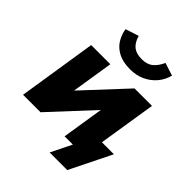

<svg xmlns="http://www.w3.org/2000/svg" viewBox="-235 -867 1134 1134"><g transform="rotate(45 332.5 -299.5)"><path d="M374 130 438 0H369L390 -131H650L521 130ZM22 0 99 -492H259L211 -189H179L461 -492H607L529 0H369L417 -304H450L168 0ZM361 -553Q302 -553 262.5 -574Q223 -595 202.5 -629Q182 -663 176 -702L259 -729Q272 -684 298 -664Q324 -644 369 -644Q414 -644 440.5 -666.5Q467 -689 484 -728L564 -702Q553 -658 524.5 -624.5Q496 -591 455 -572Q414 -553 361 -553Z"/></g></svg>

Font: Nunito Sans 12pt Black
Style: Italic
Weight: 900
Italic angle: -9°
Designer: Vernon Adams
Foundry: Vernon Adams
Version: Version 3.101;gftools[0.9.27]